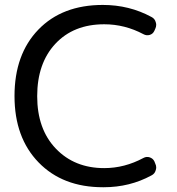

<svg xmlns="http://www.w3.org/2000/svg" viewBox="-20 -785 734 794"><path d="M411.1 -89.8Q495.1 -89.8 573.2 -131.8Q585.9 -138.7 599.1 -134.3Q612.3 -129.9 618.2 -118.2L622.1 -108.4Q626 -100.6 626 -92.8Q626 -86.9 624 -81.1Q620.1 -66.4 606.4 -59.6Q516.6 -10.7 409.2 -10.7Q407.2 -10.7 405.3 -10.7Q239.3 -10.7 139.6 -113.3Q40 -215.8 40 -387.7Q40 -560.5 138.7 -662.6Q237.3 -764.6 405.3 -764.6Q514.6 -764.6 606.4 -714.8Q620.1 -708 624 -693.4Q626 -687.5 626 -682.6Q626 -673.8 622.1 -666L618.2 -657.2Q612.3 -644.5 599.1 -640.6Q585.9 -636.7 573.2 -643.6Q496.1 -684.6 411.1 -684.6Q284.2 -684.6 209 -604Q133.8 -523.4 133.8 -387.2Q133.8 -251 210.9 -170.4Q288.1 -89.8 411.1 -89.8Z"/></svg>

Font: Gen Jyuu GothicL Regular
Style: Regular
Weight: 400
Designer: [Source Han Sans]
Ryoko NISHIZUKA  (kana & ideographs); Paul D. Hunt (Latin, Greek & Cyrillic); Wenlong ZHANG  (bopomofo
Version: Version 1.002.20150607